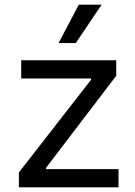

<svg xmlns="http://www.w3.org/2000/svg" viewBox="-20 -804 581 824"><path d="M61.1 0H488.6V-78.1H177.6V-83.8L478.7 -478.7V-545.5H71V-467.3H370.7V-461.6L61.1 -63.9ZM231.5 -619.3H305.4L416.2 -784.1H318.2Z"/></svg>

Font: Karasuma Gothic
Style: Regular
Weight: 400
Designer: Rasmus Andersson, Ryoko Nishizuka
Foundry: Genbu
Version: Version 1.00